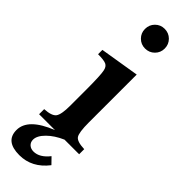

<svg xmlns="http://www.w3.org/2000/svg" viewBox="-353 -829 1068 1068"><g transform="rotate(45 180.5 -295.5)"><path d="M243 116 278 152Q211 239 112 239Q2 239 2 151Q2 60 154 0H29V-40Q85 -43 101.5 -64.5Q118 -86 118 -157V-280Q118 -396 111 -427Q106 -452 88.5 -460Q71 -468 25 -468V-502L257 -540V-164Q257 -84 271.5 -63Q286 -42 344 -40V0H229Q174 24 139.5 58.5Q105 93 105 124Q105 144 118.5 156.5Q132 169 154 169Q201 169 243 116ZM110 -752Q110 -785 132.5 -807.5Q155 -830 187 -830Q220 -830 242.5 -807.5Q265 -785 265 -752Q265 -720 242.5 -697.5Q220 -675 187 -675Q155 -675 132.5 -697.5Q110 -720 110 -752Z"/></g></svg>

Font: Libre Baskerville
Style: Bold
Weight: 700
Designer: Pablo Impallari, Rodrigo Fuenzalida
Foundry: Pablo Impallari, Rodrigo Fuenzalida
Version: Version 1.000